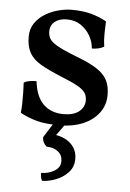

<svg xmlns="http://www.w3.org/2000/svg" viewBox="-52 -506 531 787"><g transform="rotate(5 214.0 -112.5)"><path d="M355 -432Q354 -408 353.5 -381Q353 -354 357 -328Q347 -322 334 -319Q321 -316 307 -316Q305 -344 290.5 -369Q276 -394 252 -410Q228 -426 195 -426Q164 -426 145.5 -411Q127 -396 127 -371Q127 -354 134.5 -341Q142 -328 167 -313.5Q192 -299 246 -278Q300 -258 331 -238Q362 -218 375 -193Q388 -168 388 -132Q388 -90 364 -58Q340 -26 298.5 -8.5Q257 9 205 9Q145 9 109.5 -0.5Q74 -10 40 -28Q42 -44 42.5 -67Q43 -90 42.5 -113Q42 -136 41 -152Q49 -158 63.5 -160.5Q78 -163 93 -163Q100 -100 131.5 -69Q163 -38 215 -38Q256 -38 278.5 -56Q301 -74 301 -102Q301 -120 292.5 -133Q284 -146 261 -159Q238 -172 193 -190Q139 -212 106.5 -231Q74 -250 59.5 -276Q45 -302 45 -342Q45 -374 61 -397.5Q77 -421 102.5 -436.5Q128 -452 157 -459.5Q186 -467 211 -467Q256 -467 290 -458Q324 -449 355 -432ZM151 242Q147 235 145.5 226.5Q144 218 144 210Q174 210 198.5 195.5Q223 181 223 155Q223 130 204.5 115.5Q186 101 158 101Q150 95 145 85.5Q140 76 140 63L190 -16H240L192 50Q232 57 255.5 81Q279 105 279 141Q279 174 258 196.5Q237 219 207 230.5Q177 242 151 242Z"/></g></svg>

Font: Vollkorn
Style: Regular
Weight: 400
Designer: Friedrich Althausen
Foundry: Friedrich Althausen
Version: Version 4.104